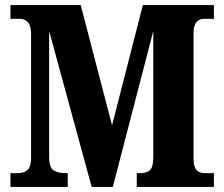

<svg xmlns="http://www.w3.org/2000/svg" viewBox="-20 -734 881 754"><path d="M21 0V-54H49Q74 -54 88 -66.5Q102 -79 102 -113V-600Q102 -634 89 -647Q76 -660 60 -660H21V-714H297L420 -242L541 -714H820V-660H779Q764 -660 752 -647.5Q740 -635 740 -603V-110Q740 -79 751.5 -66.5Q763 -54 786 -54H820V0H517V-54H530Q558 -54 570 -67Q582 -80 582 -118V-612L423 0H340L173 -612V-118Q173 -76 190.5 -65Q208 -54 239 -54H246V0Z"/></svg>

Font: Noto Serif Bengali Condensed ExtraBold
Style: Regular
Weight: 800
Width: 3
Designer: Juan Bruce, Universal Thirst, Indian Type Foundry and the Monotype Design Team.
Foundry: Monotype Imaging Inc.
Version: Version 2.003; ttfautohint (v1.8.4.7-5d5b)